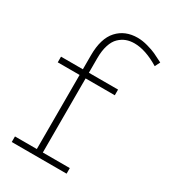

<svg xmlns="http://www.w3.org/2000/svg" viewBox="-180 -826 818 918"><g transform="rotate(30 229.0 -366.5)"><path d="M306.2 -702.1Q281.7 -702.1 261.5 -694.6Q241.2 -687 223.9 -670.4Q206.5 -653.8 196.8 -623.5Q187 -593.3 187 -551.8V-471.2H348.1V-439.9H187V-30.8H335.9V0H33.2V-30.8H153.8V-439.9H33.2V-471.2H153.8V-548.8Q153.8 -641.6 195.6 -687.3Q237.3 -732.9 306.2 -732.9Q332.5 -732.9 362.3 -724.6Q392.1 -716.3 410.4 -707.8Q428.7 -699.2 458 -684.1L443.8 -655.8Q367.7 -702.1 306.2 -702.1Z"/></g></svg>

Font: BioRhyme ExtraLight
Style: Regular
Weight: 275
Designer: Aoife Mooney
Foundry: Aoife Mooney Type
Version: Version 1.500;PS 001.500;hotconv 1.0.88;makeotf.lib2.5.64775